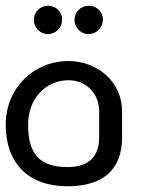

<svg xmlns="http://www.w3.org/2000/svg" viewBox="-20 -650 521 670"><path d="M147 -531C175 -531 197 -554 197 -582C197 -609 175 -630 148 -630C120 -630 98 -608 98 -581C98 -553 120 -531 147 -531ZM289 -531C317 -531 339 -554 339 -582C339 -609 317 -630 290 -630C262 -630 240 -608 240 -581C240 -553 262 -531 289 -531ZM216 0C340 0 406 -59 406 -170V-262C406 -364 320 -437 219 -437C98 -437 0 -343 0 -215C0 -82 77 0 216 0ZM216 -67C118 -67 78 -113 78 -215C78 -304 138 -370 219 -370C281 -370 326 -323 326 -262V-170C326 -108 294 -67 216 -67Z"/></svg>

Font: Juman Normal
Style: Regular
Weight: 300
Designer: Bandar Raffah (Arabic) Julieta Ulanovsky (Latin)
Foundry: Caramella
Version: Version 5.022;PS 005.022;hotconv 1.0.88;makeotf.lib2.5.64775